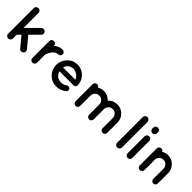

<svg xmlns="http://www.w3.org/2000/svg" viewBox="259 -1917 3134 3134"><g transform="rotate(45 1826.0 -350.0)"><path d="M93 -55V-645Q93 -668 109 -684Q125 -700 148 -700Q171 -700 187.5 -684Q204 -668 204 -645V-299L409 -504Q425 -520 448 -520Q471 -520 487 -504Q504 -488 504 -465Q504 -442 487 -426L337 -276L491 -91Q505 -73 503 -50Q501 -27 483 -13Q469 0 448 0Q421 0 406 -20L259 -198L204 -143V-55Q204 -32 187.5 -16Q171 0 148 0Q125 0 109 -16Q93 -32 93 -55Z M908 -499Q930 -499 945.5 -484Q961 -469 961 -447Q961 -426 945.5 -410Q930 -394 908 -394Q873 -394 848 -375Q822 -359 802 -327Q781 -299 761 -243V-53Q761 -31 745 -15.5Q729 0 706 0Q684 0 668.5 -15.5Q653 -31 653 -53V-447Q653 -469 668.5 -484Q684 -499 706 -499Q729 -499 745 -484Q761 -469 761 -447V-440Q772 -453 782 -460Q842 -500 908 -499Z M1251 0Q1149 -1 1078.5 -74Q1008 -147 1007 -250Q1008 -353 1078.5 -426.5Q1149 -500 1251 -500Q1349 -500 1417.5 -434.5Q1486 -369 1492 -268V-263Q1492 -256 1491 -254Q1489 -236 1474.5 -225Q1460 -214 1439 -214H1121Q1130 -171 1155 -148Q1190 -108 1251 -103Q1315 -98 1355 -128Q1370 -144 1395 -144Q1420 -144 1430 -131Q1442 -118 1443.5 -101Q1445 -84 1430 -66Q1358 0 1251 0ZM1251 -405Q1193 -402 1158 -369Q1123 -336 1116 -299H1399Q1390 -334 1350.5 -367Q1311 -400 1251 -405Z M2173 -393Q2131 -393 2101 -364Q2071 -335 2069 -293V-290V-53Q2069 -31 2053.5 -15.5Q2038 0 2016 0Q1995 0 1978.5 -16Q1962 -32 1962 -53V-290V-293Q1961 -334 1931 -363.5Q1901 -393 1859 -393Q1818 -393 1788 -363Q1758 -333 1758 -290V-53Q1758 -52 1757.5 -49.5Q1757 -47 1757 -46V-43L1754 -37V-32Q1738 0 1704 0Q1702 0 1698.5 -0.5Q1695 -1 1694 -1Q1675 -6 1663 -20Q1651 -34 1651 -53V-290V-291V-446Q1651 -469 1666.5 -484.5Q1682 -500 1704 -500Q1739 -500 1752 -470Q1803 -500 1859 -500Q1955 -500 2016 -431Q2075 -500 2173 -500Q2259 -500 2320 -438.5Q2381 -377 2381 -290V-53Q2381 -31 2365.5 -15.5Q2350 0 2328 0Q2306 0 2290 -15.5Q2274 -31 2274 -53V-290Q2274 -333 2244 -363Q2214 -393 2173 -393Z M2609 -645Q2609 -668 2625 -684Q2641 -700 2664 -700Q2687 -700 2703.5 -684Q2720 -668 2720 -645V-55Q2720 -32 2703.5 -16Q2687 0 2664 0Q2641 0 2625 -16Q2609 -32 2609 -55Z M2960 -444V-54Q2960 -31 2944.5 -15.5Q2929 0 2906 0Q2884 0 2868 -16Q2852 -32 2852 -54V-444Q2852 -468 2867.5 -483.5Q2883 -499 2906 -499Q2929 -499 2944.5 -483.5Q2960 -468 2960 -444ZM2960 -646V-625Q2960 -602 2944.5 -586Q2929 -570 2906 -570Q2884 -570 2868 -586Q2852 -602 2852 -625V-646Q2852 -668 2868 -684Q2884 -700 2906 -700Q2929 -700 2944.5 -684.5Q2960 -669 2960 -646Z M3340 -500Q3427 -500 3488 -438.5Q3549 -377 3549 -292V-53Q3549 -31 3534 -15.5Q3519 0 3497 0Q3476 0 3460 -15.5Q3444 -31 3444 -53V-292Q3444 -334 3413.5 -363.5Q3383 -393 3340 -393Q3298 -393 3269 -363.5Q3240 -334 3240 -292V-53Q3240 -47 3238 -43Q3234 -25 3219 -12.5Q3204 0 3185 0Q3163 0 3147.5 -15.5Q3132 -31 3132 -53V-292V-447Q3132 -469 3147.5 -484.5Q3163 -500 3185 -500Q3219 -500 3234 -469Q3283 -500 3340 -500Z"/></g></svg>

Font: Quicksand
Style: Bold
Weight: 700
Designer: Andrew Paglinawan
Foundry: Andrew Paglinawan
Version: 1.002